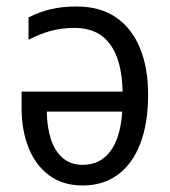

<svg xmlns="http://www.w3.org/2000/svg" viewBox="-20 -565 528 595"><path d="M217.3 -544.9Q289.6 -544.9 338.9 -511.5Q388.2 -478 413.6 -416.5Q439 -355 439 -271.5Q439 -183.1 414.8 -120.1Q390.6 -57.1 345.2 -23.7Q299.8 9.8 236.3 9.8Q174.8 9.8 132.6 -21.5Q90.3 -52.7 68.6 -106.9Q46.9 -161.1 46.9 -230.5V-281.2H359.9Q357.9 -378.9 320.6 -428.7Q283.2 -478.5 211.4 -478.5Q171.9 -478.5 138.2 -469.5Q104.5 -460.4 68.4 -441.9V-511.2Q102.5 -528.3 137.9 -536.6Q173.3 -544.9 217.3 -544.9ZM358.9 -219.2H125Q125.5 -172.9 137.2 -135.5Q148.9 -98.1 173.6 -76.2Q198.2 -54.2 236.8 -54.2Q290.5 -54.2 322 -96.4Q353.5 -138.7 358.9 -219.2Z"/></svg>

Font: Open Sans SemiCondensed
Style: Regular
Weight: 400
Width: 4
Designer: Monotype Design Team
Foundry: Monotype Imaging Inc.
Version: Version 3.000